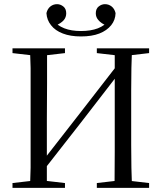

<svg xmlns="http://www.w3.org/2000/svg" viewBox="-20 -902 777 922"><path d="M124 0H205V-329Q205 -414 206 -500Q206 -586 206 -670H124Q126 -627 127 -575Q127 -522 127 -467V-360V-314V-206Q127 -149 127 -96Q126 -43 124 0ZM530 0H614Q612 -44 611 -97Q610 -149 610 -206V-314V-360V-467Q610 -522 611 -575Q612 -627 614 -670H531V-351V-173Q531 -86 530 0ZM40 0H292V-23L180 -36H153L40 -23ZM40 -647 153 -634H180L292 -647V-670H40ZM445 0H696V-23L584 -36H557L445 -23ZM445 -647 557 -634H584L696 -647V-670H445ZM161 -48 369 -314 576 -582H585L576 -632L369 -365L161 -98H152ZM369 -727Q421 -727 457 -741Q493 -755 514 -781Q534 -806 535 -839Q530 -860 516 -871Q502 -882 484 -882Q468 -882 454 -871Q440 -860 440 -838Q440 -819 453 -805Q465 -790 495 -777L509 -808Q483 -779 450 -766Q416 -753 369 -753Q322 -753 289 -766Q256 -779 229 -808L243 -777Q273 -790 286 -805Q298 -819 298 -838Q298 -860 284 -871Q270 -882 254 -882Q236 -882 222 -871Q208 -860 203 -839Q205 -806 225 -781Q245 -755 282 -741Q318 -727 369 -727Z"/></svg>

Font: Source Serif 4 48pt
Style: Regular
Weight: 400
Designer: Frank Grie√ühammer
Foundry: Adobe Systems Incorporated
Version: Version 4.004;hotconv 1.0.116;makeotfexe 2.5.65601